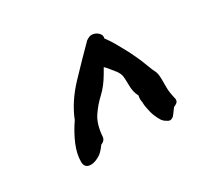

<svg xmlns="http://www.w3.org/2000/svg" viewBox="-64 -676 372 361"><g transform="rotate(-30 122.0 -495.5)"><path d="M55 -393Q49 -391 45 -391Q31 -391 31 -405Q31 -422 39 -441Q47 -460 60 -479Q73 -512 101.5 -542Q130 -572 155 -597Q162 -602 167 -602Q175 -602 181 -596.5Q187 -591 185 -584Q192 -575 198.5 -563.5Q205 -552 212 -539Q220 -523 224 -513.5Q228 -504 234 -488Q238 -481 239 -475.5Q240 -470 240 -464Q240 -456 240 -445.5Q240 -435 244 -419V-417Q244 -413 240.5 -410.5Q237 -408 234 -407Q230 -402 225.5 -395.5Q221 -389 215 -389Q212 -389 205 -394L201 -398Q197 -404 193.5 -412.5Q190 -421 188 -433Q187 -438 187 -442Q187 -446 186 -450Q186 -457 187 -459Q181 -470 181 -485Q181 -499 180 -505Q179 -511 174 -518L161 -534L157 -538L150 -526Q139 -507 125.5 -494.5Q112 -482 102 -467Q92 -452 90 -427Q90 -418 80 -414Q76 -408 70.5 -402.5Q65 -397 55 -393Z"/></g></svg>

Font: RU Serius
Style: Regular
Weight: 400
Designer: Robert E. Leuschke
Foundry: Robert E. Leuschke
Version: Version 1.011; ttfautohint (v1.8.3)